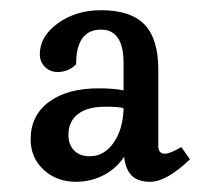

<svg xmlns="http://www.w3.org/2000/svg" viewBox="-20 -682 400 376"><path d="M40 -409Q40 -456 76 -482.5Q112 -509 173 -509Q203 -509 222 -505V-558Q222 -624 178 -624Q129 -624 129 -556Q114 -541 93 -541Q78 -541 68 -551Q58 -561 58 -576Q58 -611 93.5 -636.5Q129 -662 178 -662Q236 -662 263 -634Q290 -606 290 -546V-396Q290 -381 303 -381Q313 -381 335 -394L352 -370Q306 -326 274 -326Q250 -326 238 -338Q226 -350 223 -375Q208 -352 183 -339Q158 -326 129 -326Q91 -326 65.5 -349.5Q40 -373 40 -409ZM222 -470Q215 -473 186 -473Q151 -473 132.5 -458.5Q114 -444 114 -418Q114 -399 125 -387.5Q136 -376 156 -376Q184 -376 202.5 -402.5Q221 -429 222 -470Z"/></svg>

Font: Kurale
Style: Regular
Weight: 400
Designer: Eduardo Rodriguez Tunni
Foundry: Eduardo Rodriguez Tunni
Version: Version 2.000